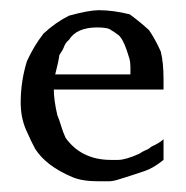

<svg xmlns="http://www.w3.org/2000/svg" viewBox="-20 -341 359 371"><path d="M296 -32Q276 -16 260 -10.7Q244 -5.3 236 -2.7Q228 0 221.3 2Q214.7 4 206 6.7Q197.3 9.3 189.3 9.3H170.7Q138.7 9.3 120 1.3Q69.3 -20 48 -53.3Q41.3 -65.3 30.7 -89.3Q20 -113.3 20 -142.7Q20 -184 32 -222.7Q45.3 -252 64 -276Q86.7 -297.3 113.3 -310.7Q152 -321.3 170.7 -321.3Q198.7 -321.3 230.7 -313.3Q250.7 -298.7 268 -282.7Q280 -265.3 290.7 -241.3Q296 -220 296 -188V-168H84Q84 -148 90.7 -118.7Q94.7 -109.3 98 -98Q101.3 -86.7 106.7 -74.7Q137.3 -32 194.7 -32H208Q222.7 -32 249.3 -44Q254.7 -48 261.3 -50.7Q268 -53.3 272 -57.3Q289.3 -65.3 296 -72ZM232 -212Q232 -221.3 230 -228Q228 -234.7 225.3 -242.7Q217.3 -266.7 208.7 -273.3Q200 -280 194.7 -282.7Q189.3 -288 168 -288Q128 -288 113.3 -264Q106.7 -258.7 104 -251.3Q101.3 -244 94.7 -234.7Q93.3 -222.7 86.7 -197.3H232Z"/></svg>

Font: Peddana
Style: Regular
Weight: 400
Designer: Appaji Ambarisha Darbha
Foundry: Appaji Ambarisha Darbha
Version: Version 1.0.4; ttfautohint (v1.2.25-373a) -l 7 -r 28 -G 50 -